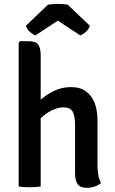

<svg xmlns="http://www.w3.org/2000/svg" viewBox="-20 -944 584 972"><path d="M186 0Q174.5 2 159.8 3Q145 4 129.5 4Q115 4 101 3Q87 2 74.5 0V-729L81 -735.5H124.5Q159.5 -735.5 172.8 -718.8Q186 -702 186 -664ZM473.5 -109.5Q473.5 -83 477.5 -59Q481.5 -35 491.5 -17.5Q479.5 -7 460.5 0Q441.5 7 420.5 7Q387 7 373.5 -11.2Q360 -29.5 360 -65V-310.5Q360 -357.5 347.8 -379Q335.5 -400.5 301.5 -400.5Q278 -400.5 250.8 -389.2Q223.5 -378 198.5 -356.5Q173.5 -335 157.5 -305V-411.5Q191 -449.5 238.5 -476.2Q286 -503 340 -503Q386.5 -503 416 -481Q445.5 -459 459.5 -421.5Q473.5 -384 473.5 -336.5ZM322.5 -920.5 435 -813.5Q429 -795.5 414 -782.2Q399 -769 386 -765L273 -839.5L159.5 -765Q147 -769 131.8 -782.2Q116.5 -795.5 111 -813.5L223 -920.5Q233.5 -922 246.5 -923.2Q259.5 -924.5 273 -924.5Q286.5 -924.5 299.2 -923.2Q312 -922 322.5 -920.5Z"/></svg>

Font: Signika Light Medium
Style: Regular
Weight: 500
Version: Version 2.003;gftools[0.9.32]